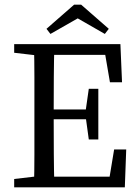

<svg xmlns="http://www.w3.org/2000/svg" viewBox="-20 -806 595 826"><path d="M41 0V-36L161 -50H170V0ZM126 0Q128 -69 128 -140.5Q128 -212 128 -285V-331Q128 -402 128 -473.5Q128 -545 126 -616H214Q212 -546 211.5 -474.5Q211 -403 211 -331V-296Q211 -217 211.5 -144Q212 -71 214 0ZM170 0V-46H479L447 -18L471 -163H523L517 0ZM170 -293V-335H378V-293ZM362 -206 348 -308V-326L362 -424H403V-206ZM41 -579V-616H170V-565H161ZM453 -452 428 -598 460 -570H170V-616H498L505 -452ZM329 -786 448 -682 431 -660 276 -749H353L197 -660L180 -682L299 -786Z"/></svg>

Font: Lisu Bosa ExtraLight
Style: Regular
Weight: 200
Designer: David Morse, Annie Olsen, Victor Gaultney, Frank Grießhammer (Latin)
Foundry: SIL International
Version: Version 2.000